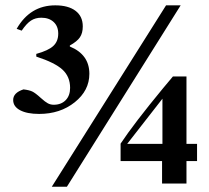

<svg xmlns="http://www.w3.org/2000/svg" viewBox="-20 -694 790 726"><path d="M607.9 -673.8H663.1L232.9 12.2H175.8ZM62 -578.1 43 -585Q93.8 -673.8 189 -673.8Q238.3 -673.8 265.6 -653.1Q293 -632.3 293 -594.2Q293 -568.8 282.2 -553Q271.5 -537.1 244.1 -522V-518.1Q317.9 -487.8 317.9 -415Q317.9 -351.6 262.7 -307.4Q207.5 -263.2 127.9 -263.2Q82.5 -263.2 56.2 -277.1Q29.8 -291 29.8 -315.9Q29.8 -343.3 68.8 -356Q90.3 -353.5 101.8 -348.1Q113.3 -342.8 134.8 -323.2Q150.9 -308.6 161.1 -303.2Q171.4 -297.9 183.1 -297.9Q211.4 -297.9 228.3 -315.2Q245.1 -332.5 245.1 -361.8Q245.1 -403.8 216.6 -430.4Q188 -457 117.2 -480V-490.2Q163.1 -502.9 181.6 -520.3Q200.2 -537.6 200.2 -566.9Q200.2 -594.7 182.9 -610.8Q165.5 -627 136.2 -627Q113.8 -627 97.2 -616.2Q80.6 -605.5 62 -578.1ZM685.1 -149.9H725.1V-85H685.1V0H592.8V-85H436V-150.9Q487.3 -228 596.2 -359.9L633.8 -404.8H685.1ZM594.2 -149.9V-320.8L460.9 -149.9Z"/></svg>

Font: Accordance
Style: Bold
Weight: 700
Version: Version 1.2 (build January 31, 2020) Miklal Software Solutio